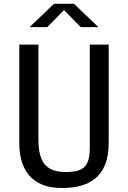

<svg xmlns="http://www.w3.org/2000/svg" viewBox="-20 -960 660 990"><path d="M298 9.5C435 9.5 540.5 -42.5 540.5 -224.5V-730H443V-199C443 -135.5 429 -111.5 412.5 -96.5C396.5 -82 366 -73 319 -73C198.5 -73 178 -146.5 178 -249.5V-730H79.5V-221.5C79.5 -90.5 139.5 9.5 298 9.5ZM132.5 -820H223.5L310 -908L396.5 -820H487.5L361.5 -940.5H258.5Z"/></svg>

Font: Monaspace Argon
Style: Regular
Weight: 400
Designer: Riley Cran & the Lettermatic Team
Foundry: Lettermatic
Version: Version 1.200 (Monaspace Argon)